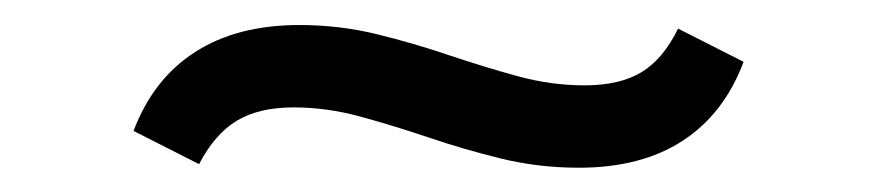

<svg xmlns="http://www.w3.org/2000/svg" viewBox="-20 -292 708 155"><path d="M447.3 -156.6Q414.7 -156.6 384.5 -164Q354.3 -171.4 326.1 -181Q297.9 -190.5 270.8 -197.9Q243.8 -205.3 216.9 -205.3Q189.2 -205.3 171.3 -194.6Q153.5 -184 140.7 -159.5L87.8 -186.3Q103.7 -228.3 137.5 -250Q171.4 -271.8 221.6 -271.8Q254.1 -271.8 284.2 -264.4Q314.4 -257 342.6 -247.4Q370.9 -237.9 397.9 -230.5Q425 -223.1 451.9 -223.1Q480.4 -223.1 498 -233.8Q515.5 -244.5 527.4 -268.9L580.3 -242.1Q564.5 -200 531 -178.3Q497.6 -156.6 447.3 -156.6Z"/></svg>

Font: Playfair 5pt SemiExpanded Light
Style: Regular
Weight: 300
Width: 6
Designer: Claus Eggers Sørensen
Foundry: Claus Eggers Sørensen
Version: Version 2.203